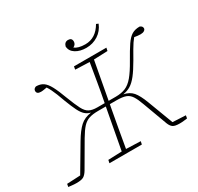

<svg xmlns="http://www.w3.org/2000/svg" viewBox="-176 -1060 1319 1277"><g transform="rotate(-30 483.5 -421.5)"><path d="M857 5Q821 5 806 -5Q791 -15 781 -40L712 -227Q696 -272 680 -296.5Q664 -321 639 -330Q614 -339 568 -339H518L513 -313Q500 -242 487 -170Q474 -98 462 -27L573 -23L568 0H319L324 -23L429 -27L487 -339H430Q386 -339 358.5 -330Q331 -321 309 -297Q287 -273 260 -227L151 -40Q136 -15 119.5 -5Q103 5 65 5Q46 5 30.5 3Q15 1 3 0L7 -22L110 -27L226 -223Q264 -287 297 -316.5Q330 -346 381 -353Q357 -359 339.5 -374.5Q322 -390 306 -422Q290 -454 269 -509Q256 -546 246.5 -569.5Q237 -593 228.5 -610.5Q220 -628 209 -645Q196 -643 185 -641Q174 -639 163 -639Q131 -639 131 -663Q131 -680 151 -687Q184 -687 206 -672Q228 -657 247.5 -620.5Q267 -584 291 -519Q316 -454 333.5 -420Q351 -386 374 -374Q397 -362 435 -362H492V-364Q506 -435 518 -506.5Q530 -578 542 -649L433 -653L437 -676H686L681 -653L575 -649L522 -362H577Q620 -362 651.5 -375Q683 -388 712 -422.5Q741 -457 777 -521Q813 -585 837.5 -621Q862 -657 886.5 -672Q911 -687 947 -687Q967 -680 967 -663Q967 -653 956.5 -646Q946 -639 928 -639Q916 -639 905 -640.5Q894 -642 881 -644Q870 -631 859.5 -615.5Q849 -600 835 -576Q821 -552 799 -513Q765 -454 738.5 -420.5Q712 -387 686.5 -371.5Q661 -356 628 -351Q673 -342 697.5 -313Q722 -284 745 -223L819 -27L919 -22L915 0Q905 1 890 3Q875 5 857 5ZM571 -741Q523 -741 490 -761.5Q457 -782 455 -818Q463 -848 490 -848Q519 -848 519 -820Q519 -798 496 -786Q509 -776 529 -770.5Q549 -765 577 -765Q658 -765 705 -847L721 -840Q702 -793 661.5 -767Q621 -741 571 -741Z"/></g></svg>

Font: Source Serif 4 SmText ExtraLight
Style: Italic
Weight: 200
Italic angle: -12°
Designer: Frank Grießhammer
Foundry: Adobe
Version: Version 4.005;hotconv 1.1.0;makeotfexe 2.6.0